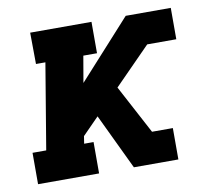

<svg xmlns="http://www.w3.org/2000/svg" viewBox="-64 -591 728 663"><g transform="rotate(-10 300.0 -260.0)"><path d="M354 0 261 -195 203 -136 199 -110H232V0H18V-110H66L116 -410H83L82 -520H297V-410H249L233 -317L417 -520H575V-410H473L346 -281L437 -110H510V0Z"/></g></svg>

Font: Iosevka Etoile Extrabold
Style: Italic
Weight: 800
Italic angle: -9°
Designer: Belleve Invis
Foundry: Belleve Invis
Version: Version 22.1.2; ttfautohint (v1.8.4)